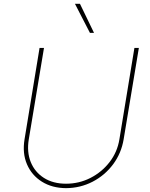

<svg xmlns="http://www.w3.org/2000/svg" viewBox="-20 -980 790 1012"><path d="M688.5 -727.5H711.9L631.8 -246.1Q619.6 -172.4 576.2 -114Q532.7 -55.7 468 -22.2Q403.3 11.2 328.1 11.7Q254.4 11.2 200.7 -22.5Q147 -56.2 122.1 -114.3Q97.2 -172.4 109.4 -246.1L188.5 -727.5H211.9L131.8 -246.1Q120.6 -178.7 142.1 -125.7Q163.6 -72.8 211.7 -42.2Q259.8 -11.7 328.1 -11.7Q397 -11.7 456.8 -42.2Q516.6 -72.8 557.6 -125.7Q598.6 -178.7 609.4 -246.1ZM454.1 -806.6 375 -960H401.4L475.6 -806.6Z"/></svg>

Font: Inter Tight Thin
Style: Italic
Weight: 250
Italic angle: -9.39999°
Designer: Rasmus Andersson
Foundry: rsms
Version: Version 3.004